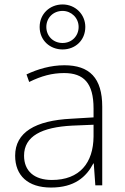

<svg xmlns="http://www.w3.org/2000/svg" viewBox="-20 -832 561 862"><path d="M261 -610C318 -610 363 -651 363 -711C363 -768 318 -812 261 -812C204 -812 158 -770 158 -711C158 -650 205 -610 261 -610ZM261 -639C218 -639 188 -671 188 -711C188 -752 219 -783 261 -783C300 -783 333 -752 333 -711C333 -671 303 -639 261 -639ZM269 -539C208 -539 150 -522 99 -498L111 -464C166 -491 214 -504 268 -504C356 -504 400 -459 400 -345V-305L300 -299C139 -291 48 -238 48 -133C48 -44 105 10 209 10C314 10 367 -37 399 -98H401L408 0H439V-353C439 -482 382 -539 269 -539ZM304 -268 400 -272V-219C399 -101 338 -24 213 -24C134 -24 88 -64 88 -133C88 -221 168 -261 304 -268Z"/></svg>

Font: Noto Sans Tamil ExtraLight
Style: Regular
Weight: 200
Designer: Jelle Bosma - Monotype Design Team
Foundry: Monotype Imaging Inc.
Version: Version 2.004